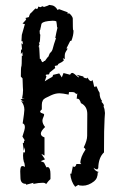

<svg xmlns="http://www.w3.org/2000/svg" viewBox="-20 -730 484 769"><path d="M150.9 -481Q153.3 -481 154.5 -483.6Q155.8 -486.3 160.2 -486.3L170.4 -500.5Q173.3 -500.5 176 -508.5Q178.7 -516.6 181.2 -518.6Q189 -524.4 191.9 -537.4Q194.8 -550.3 204.6 -578.1L201.2 -577.1Q205.1 -598.6 210.4 -619.6L208.5 -621.1Q208.5 -626.5 207.5 -632.1Q206.5 -637.7 205.6 -644.5Q201.2 -647 190.9 -647Q183.6 -647 172.4 -645.5Q146.5 -642.1 145.5 -631.8Q145 -626.5 143.3 -621.1Q141.6 -615.7 141.6 -612.3L138.7 -606.9Q138.7 -591.3 141.6 -591.3L141.1 -586.4Q140.6 -565.9 138.7 -559.1L135.7 -560.5L138.2 -551.3L134.3 -544.4L138.7 -541.5L134.8 -539.6L137.2 -538.1L139.6 -493.7L142.6 -494.6Q147 -481 150.9 -481ZM281.2 18.1Q264.2 -2 261.2 -34.7L265.6 -33.7Q268.6 -50.3 272.5 -66.9L274.4 -61Q283.7 -61 286.1 -73.2L305.7 -72.8L301.8 -77.1Q301.8 -100.1 322.3 -130.9Q322.3 -134.3 315.4 -139.6Q329.1 -167.5 329.1 -186L329.6 -273.4Q329.6 -304.7 304.2 -316.9Q298.8 -334.5 291.5 -334.5H287.1L289.6 -356L284.7 -353Q281.2 -361.3 268.6 -361.3H256.3L254.9 -351.1Q230 -356.4 217.8 -356.4Q202.1 -356.4 184.1 -348.1L162.1 -337.4Q147.5 -330.1 147.5 -310.1V-291.5Q142.1 -288.6 140.6 -281.7Q143.6 -277.3 150.1 -275.9Q156.7 -274.4 156.7 -271Q156.7 -266.6 153.3 -259.8Q149.9 -252.9 149.9 -246.6Q149.9 -234.9 160.6 -221.2Q143.6 -205.1 143.6 -194.8Q143.6 -184.6 158.2 -179.7V-106.9L145.5 -113.8L160.2 -91.8L143.1 -84.5L156.2 -79.1L166 -59.6L171.9 -61Q182.1 -57.6 182.1 -32.7V-12.7Q175.3 -7.3 164.6 7.3Q161.1 2 151.4 2Q134.3 2 112.8 6.8L114.3 2L85 9.8L83.5 6.3Q63 6.3 62 -16.1Q61 -32.2 61 -43.5Q61 -64.9 69.3 -64.9Q75.2 -64.9 80.1 -61.5Q78.1 -80.1 75.7 -81.1Q72.3 -92.8 72.3 -107.4Q72.3 -118.7 75.7 -121.6L77.6 -118.7Q80.1 -118.7 80.1 -123V-140.1L75.2 -126L71.3 -157.7L75.2 -156.7Q75.2 -166 79.1 -168L69.8 -183.1Q79.6 -210.9 79.6 -220.7Q79.6 -233.4 70.8 -235.8Q77.6 -280.8 77.6 -290.5Q77.6 -309.6 64.9 -325.2L75.7 -322.3L62 -331.1L79.1 -337.9L68.4 -335.9Q72.3 -353.5 72.3 -369.1Q72.3 -375.5 71.5 -382.1Q70.8 -388.7 70.3 -416L63.5 -423.3Q63.5 -460 65.4 -463.4Q67.4 -466.8 67.4 -507.3L70.8 -505.9L69.3 -521.5L63.5 -513.2L64.5 -532.7L68.4 -530.3L65.9 -557.1L71.8 -551.8L70.3 -564.9H65.9L67.4 -590.3L79.6 -633.3L70.3 -635.7Q85 -649.9 85 -654.3L81.1 -657.7L95.7 -661.6Q99.1 -675.3 104 -678.2Q106.4 -679.7 112.8 -687Q119.1 -694.3 124.5 -697.3L125.5 -693.8Q132.8 -693.8 132.8 -703.6L142.1 -701.2L149.9 -705.1L156.2 -702.1Q174.3 -707.5 176.8 -710.4L189 -708.5Q201.2 -706.1 210.9 -689.9L216.3 -693.4L251 -680.7V-674.3L254.9 -676.8Q259.8 -676.3 265.6 -668.2Q271.5 -660.2 271.5 -656.2Q271.5 -610.8 272.9 -610.1Q274.4 -609.4 274.4 -606Q274.4 -588.9 266.1 -566.9L261.2 -565.9Q253.4 -551.3 246.1 -536.1L251 -535.2Q245.6 -526.4 242.4 -520.8Q239.3 -515.1 239.3 -506.3V-493.2L231.4 -497.1L235.8 -488.3Q230 -481.4 213.9 -474.1L210.4 -468.3L199.2 -465.8L201.2 -457.5L179.2 -439.9L176.3 -432.1Q164.6 -432.1 162.6 -429.2L166 -423.8L159.2 -404.3Q173.8 -414.1 189.9 -422.4L192.9 -430.2L217.3 -436L227.5 -419.9L234.4 -437.5L260.7 -430.7Q264.2 -438 270 -438Q274.9 -438 294.9 -419.4L295.4 -423.3L286.6 -430.7L313.5 -423.8L315.4 -419.4Q321.8 -416.5 328.6 -416L330.6 -419.9Q337.4 -404.8 346.2 -404.8L349.6 -410.2Q353 -404.3 355.5 -390.1Q356.9 -380.9 361.3 -380.9L364.3 -386.2Q368.7 -381.3 370.6 -374.8Q372.6 -368.2 378.9 -358.4Q378.9 -336.9 389.2 -325.2L386.2 -322.3Q396 -313 396 -307.1Q396 -304.7 395 -302.2Q399.4 -294.4 400.4 -277.3L398.9 -254.9Q396.5 -218.8 396.5 -119.6Q374.5 -99.1 373.5 -56.6L369.6 -51.3Q362.3 -51.8 354.5 -58.1Q361.3 -43.5 376.5 -41L371.6 -39.6Q371.6 -15.6 356.9 -3.9Q334.5 13.7 311.5 13.7Q296.4 13.7 293.9 10.3Z"/></svg>

Font: Truetypewriter PolyglOTT
Style: Regular
Weight: 400
Designer: Sergey Beatoff a.k.a. Sam_T
Version: Version 3.76